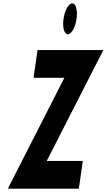

<svg xmlns="http://www.w3.org/2000/svg" viewBox="-20 -1123 635 1143"><path d="M410.2 -1103C388.7 -1103 365.5 -1062 358.2 -1011C350.8 -960 362.2 -919 383.7 -919C405.2 -919 428.4 -960 435.8 -1011C443.1 -1062 431.7 -1103 410.2 -1103ZM595.2 -825H203.5L179.8 -660H363.3L26.7 0H449.3L473.1 -165H258.2Z"/></svg>

Font: Blink
Style: Obl
Weight: 400
Designer: Mew Too
Foundry: Cannot Into Space Fonts
Version: Version 001.000